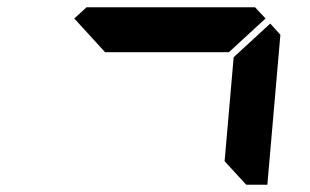

<svg xmlns="http://www.w3.org/2000/svg" viewBox="-20 -1020 856 530"><path d="M726 -955 754 -924 718 -510H660L656 -514L600 -575L625 -862ZM185 -969 219 -1000H684L713 -969L612 -876H270Z"/></svg>

Font: DSEG7 Classic
Style: BoldItalic
Weight: 700
Italic angle: -5°
Designer: Keshikan(Twitter:@keshinomi_88pro)
Version: Version 0.46